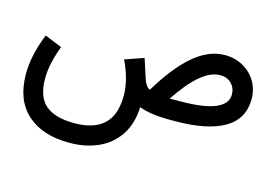

<svg xmlns="http://www.w3.org/2000/svg" viewBox="-88 -580 1433 1010"><g transform="rotate(15 628.5 -75.0)"><path d="M180.2 -221.2Q162.6 -175.3 152.1 -128.9Q141.6 -82.5 141.6 -39.6Q141.6 59.1 193.1 103.3Q244.6 147.5 350.6 147.5Q456.1 147.5 510.3 97.2Q564.5 46.9 564.9 -58.6Q564.9 -105 552 -152.1Q539.1 -199.2 517.1 -244.6L619.6 -279.8L651.4 -180.7Q667.5 -131.8 689.9 -126Q772 -263.2 854.7 -333.5Q937.5 -403.8 1024.4 -403.8Q1080.6 -403.8 1124.5 -378.9Q1168.5 -354 1193.8 -311.5Q1219.2 -269 1219.2 -215.8Q1218.8 -106.4 1126.5 -53.2Q1034.2 0 857.9 0H833Q776.4 0 734.6 -6.1Q692.9 -12.2 664.1 -23.9Q660.2 68.8 618.4 130.6Q576.7 192.4 507.6 223.1Q438.5 253.9 352.1 253.9Q204.1 253.9 121.1 179Q38.1 104 38.1 -37.1Q38.1 -91.8 51 -147.9Q64 -204.1 86.4 -259.3ZM856 -107.9Q989.7 -107.9 1051.3 -135Q1112.8 -162.1 1112.8 -211.4Q1112.8 -247.6 1089.4 -271.5Q1065.9 -295.4 1027.3 -295.4Q926.8 -295.4 802.2 -107.4Z"/></g></svg>

Font: Vazir Medium
Style: Medium
Weight: 500
Designer: Saber Rastikerdar
Foundry: Saber Rastikerdar
Version: Version 30.0.0